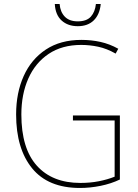

<svg xmlns="http://www.w3.org/2000/svg" viewBox="-20 -923 687 953"><path d="M342 -350H575V-32Q531 -11 479 -0.5Q427 10 377 10Q219 10 139.5 -87.5Q60 -185 60 -355Q60 -462 97.5 -545.5Q135 -629 207.5 -677Q280 -725 384 -725Q433 -725 478.5 -715Q524 -705 567 -681L554 -657Q510 -682 467.5 -691Q425 -700 383 -700Q288 -700 221.5 -655.5Q155 -611 120.5 -533Q86 -455 86 -355Q86 -186 163 -100.5Q240 -15 379 -15Q428 -15 471 -23.5Q514 -32 549 -46V-325H342ZM480 -903Q475 -851 445.5 -822Q416 -793 366 -793Q317 -793 286 -821Q255 -849 252 -903H276Q279 -864 301.5 -840.5Q324 -817 366 -817Q410 -817 431 -840.5Q452 -864 456 -903Z"/></svg>

Font: Noto Sans SemiCondensed Thin
Style: Regular
Weight: 100
Width: 4
Designer: Monotype Design Team
Foundry: Monotype Imaging Inc.
Version: Version 2.013; ttfautohint (v1.8.4.7-5d5b)